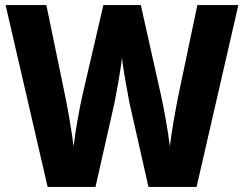

<svg xmlns="http://www.w3.org/2000/svg" viewBox="-20 -734 958 754"><path d="M916 -714H755L679 -352C669 -301 653 -211 647 -159C640 -219 622 -318 612 -361L533 -714H386L304 -361C294 -319 276 -221 269 -159C263 -212 246 -307 237 -352L162 -714H2L167 0H355L430 -332C437 -369 455 -463 459 -508C464 -457 482 -366 488 -332L563 0H752Z"/></svg>

Font: Noto Sans Gujarati UI SemiCondensed ExtraBold
Style: Regular
Weight: 800
Width: 4
Designer: Jelle Bosma - Monotype Design Team, Universal Thirst
Foundry: Monotype Imaging Inc.
Version: Version 2.106